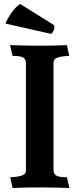

<svg xmlns="http://www.w3.org/2000/svg" viewBox="-20 -939 398 962"><path d="M248 -87Q248 -70 260 -60.5Q272 -51 315 -51L328 3Q298 2 262 1Q226 0 188 0Q156 0 118.5 0.5Q81 1 43 3L31 -51Q57 -52 72.5 -55Q88 -58 96.5 -62.5Q105 -67 107.5 -73Q110 -79 110 -87V-623Q110 -640 98 -649.5Q86 -659 43 -659L30 -713Q60 -712 96 -711Q132 -710 170 -710Q202 -710 239.5 -710.5Q277 -711 315 -713L327 -659Q301 -658 285.5 -655Q270 -652 261.5 -647.5Q253 -643 250.5 -636.5Q248 -630 248 -623ZM251 -813Q254 -804 251 -792.5Q248 -781 237 -769L11 -820Q6 -822 10 -828Q14 -837 21 -849Q28 -861 37 -874Q46 -887 57 -899Q68 -911 81 -919Z"/></svg>

Font: Lusitana
Style: Bold
Weight: 700
Designer: Ana Paula Megda
Foundry: Ana Paula Megda
Version: Version 1.000; ttfautohint (v1.1) -l 8 -r 50 -G 200 -x 14 -D